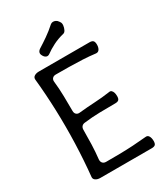

<svg xmlns="http://www.w3.org/2000/svg" viewBox="-211 -953 902 1042"><g transform="rotate(-30 240.0 -431.5)"><path d="M445 -636Q445 -619 438 -607.5Q431 -596 417 -597Q378 -602 336 -604Q294 -606 252 -606.5Q210 -607 170 -607Q156 -607 148.5 -598.5Q141 -590 143 -576Q148 -533 149 -483Q150 -433 150 -390Q150 -376 158.5 -368.5Q167 -361 181 -363Q229 -368 277 -370.5Q325 -373 373 -380Q382 -382 388 -376.5Q394 -371 397 -361.5Q400 -352 400 -339Q400 -323 393.5 -316.5Q387 -310 371 -310Q323 -310 274 -309Q225 -308 177 -302Q164 -301 157 -293Q150 -285 150 -272Q150 -228 148.5 -181.5Q147 -135 142 -91Q141 -77 148.5 -68.5Q156 -60 170 -60Q212 -60 254 -60.5Q296 -61 338.5 -63.5Q381 -66 422 -70Q436 -72 443 -60Q450 -48 450 -29Q450 -13 443.5 -6.5Q437 0 421 0H99Q82 0 70.5 -7.5Q59 -15 60 -28Q70 -126 73.5 -230Q77 -334 73.5 -437.5Q70 -541 60 -639Q59 -653 70.5 -660Q82 -667 99 -667H416Q432 -667 438.5 -660Q445 -653 445 -636ZM195 -721Q185 -714 175.5 -717Q166 -720 159 -731L158 -733Q151 -744 153 -753.5Q155 -763 166 -771Q195 -789 224.5 -809.5Q254 -830 283 -856Q290 -862 298.5 -862.5Q307 -863 315.5 -859Q324 -855 330 -846L334 -840Q340 -832 338.5 -818Q337 -804 331 -792Q325 -780 316 -778Q279 -769 248.5 -753.5Q218 -738 195 -721Z"/></g></svg>

Font: Winky Sans Light
Style: Regular
Weight: 300
Designer: Simon Atzbach
Foundry: typofactur
Version: Version 1.205